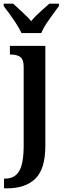

<svg xmlns="http://www.w3.org/2000/svg" viewBox="-34 -786 353 1046"><path d="M-12 187H-5Q46 187 70.5 146Q95 105 95 5V-422Q95 -462 76.5 -475.5Q58 -489 24 -489H20V-536H213V8Q213 135 158.5 187.5Q104 240 5 240H-12ZM-14 -753V-766H38Q111 -700 136 -671Q159 -699 194 -730Q229 -761 235 -766H287V-753Q247 -699 225 -667Q203 -635 191 -606H83Q62 -654 -14 -753Z"/></svg>

Font: Noto Serif NarrowSemiBold
Style: Regular
Weight: 600
Width: 4
Designer: Monotype Design Team
Foundry: Monotype Imaging Inc.
Version: Version 1.001